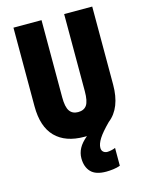

<svg xmlns="http://www.w3.org/2000/svg" viewBox="-138 -798 864 1123"><g transform="rotate(-15 294.0 -237.0)"><path d="M365 97Q365 113 375 121.5Q385 130 399 130Q409 130 425 126.5Q441 123 448 119V227Q430 234 406.5 237Q383 240 363 240Q299 240 270.5 209.5Q242 179 242 127Q242 96 257 67.5Q272 39 307 10Q300 10 292 10Q178 10 117 -52Q56 -114 56 -238V-714H226V-246Q226 -188 243 -163.5Q260 -139 294 -139Q330 -139 346.5 -163Q363 -187 363 -247V-714H533V-242Q533 -100 452 -37Q404 11 384.5 42Q365 73 365 97Z"/></g></svg>

Font: Noto Sans Thai Looped ExtraCondensed Black
Style: Regular
Weight: 900
Width: 2
Designer: Sasikarn Vongin, Ben Mitchell
Foundry: The Fontpad Ltd
Version: Version 1.001; ttfautohint (v1.8.4.7-5d5b)